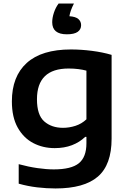

<svg xmlns="http://www.w3.org/2000/svg" viewBox="-20 -833 726 1083"><path d="M293 230Q243 230 189.8 223.8Q136.5 217.5 85.5 203V93Q140.5 108 191.2 115.2Q242 122.5 283.5 122.5Q382 122.5 424.8 87.8Q467.5 53 467.5 -24.5V-61H460.5Q429 -30.5 385.8 -14Q342.5 2.5 288.5 2.5Q222 2.5 167.2 -26.2Q112.5 -55 79.8 -113.5Q47 -172 47 -261Q47 -402 131 -478Q215 -554 380 -554Q437.5 -554 498.2 -546.2Q559 -538.5 609.5 -523.5V-51Q609.5 96.5 532 163.2Q454.5 230 293 230ZM335.5 -112Q370.5 -112 405.5 -123.2Q440.5 -134.5 467.5 -160V-434.5Q447.5 -440 422.2 -443.2Q397 -446.5 367 -446.5Q188.5 -446.5 188.5 -273Q188.5 -184 229.8 -148Q271 -112 335.5 -112ZM357 -639.5Q274.5 -639.5 274.5 -707.5Q274.5 -732.5 284 -761.2Q293.5 -790 310.5 -813H397Q376 -772 371.5 -741.5Q407 -739 422.2 -725.5Q437.5 -712 437.5 -691Q437.5 -667 418 -653.2Q398.5 -639.5 357 -639.5Z"/></svg>

Font: Encode Sans Expanded Expanded SemiBold
Style: Regular
Weight: 600
Width: 7
Designer: Multiple Designers
Foundry: Impallari Type
Version: Version 3.000; ttfautohint (v1.8.3) -l 8 -r 50 -G 200 -x 14 